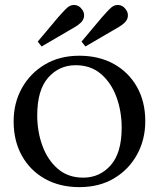

<svg xmlns="http://www.w3.org/2000/svg" viewBox="-20 -759 653 789"><path d="M306 10Q226 10 165 -24Q104 -58 70 -119Q36 -180 36 -260Q36 -336 70 -397Q104 -458 164.5 -494Q225 -530 306 -530Q387 -530 448 -496Q509 -462 543 -401.5Q577 -341 577 -261Q577 -185 543 -123.5Q509 -62 448.5 -26Q388 10 306 10ZM322 -29Q390 -29 435 -80Q480 -131 480 -234Q480 -302 458.5 -360.5Q437 -419 395 -455Q353 -491 291 -491Q223 -491 178 -440Q133 -389 133 -285Q133 -218 154.5 -159.5Q176 -101 218 -65Q260 -29 322 -29ZM331 -568 315 -588 399 -688Q409 -699 418 -709Q427 -719 437 -728Q451 -740 467.5 -738.5Q484 -737 495 -723Q507 -709 505.5 -692.5Q504 -676 490 -664Q480 -655 469 -648.5Q458 -642 444 -634ZM151 -568 135 -588 219 -688Q229 -699 238 -709Q247 -719 257 -728Q271 -740 287.5 -738.5Q304 -737 315 -723Q327 -709 325.5 -692.5Q324 -676 310 -664Q300 -655 289 -648.5Q278 -642 264 -634Z"/></svg>

Font: Hedvig Letters Serif 24pt 24pt
Style: Regular
Weight: 400
Version: Version 1.000